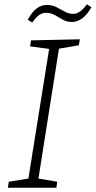

<svg xmlns="http://www.w3.org/2000/svg" viewBox="-20 -879 448 899"><path d="M349 -667 256 -651 160 -43 248 -28 244 0H17L21 -28L113 -43L210 -650L121 -662L125 -690L354 -695ZM131 -773 110 -787Q131 -825 153 -840.5Q175 -856 200 -856Q224 -856 244.5 -845.5Q265 -835 283.5 -824.5Q302 -814 322 -814Q355 -814 387 -859L408 -845Q386 -807 363 -791.5Q340 -776 317 -776Q293 -776 274 -787Q255 -798 236.5 -808.5Q218 -819 196 -819Q179 -819 164 -809Q149 -799 131 -773Z"/></svg>

Font: Bitter Light
Style: Italic
Weight: 300
Italic angle: -9°
Designer: Sol Matas, and Bitter project Authors
Foundry: Sol Matas
Version: Version 2.001